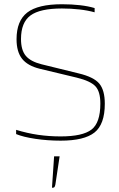

<svg xmlns="http://www.w3.org/2000/svg" viewBox="-20 -657 561 905"><path d="M342 -291 167 -333Q110 -347 84 -380Q58 -413 58 -472Q58 -559 108.5 -598Q159 -637 272 -637Q318 -637 357 -632.5Q396 -628 426 -619V-599Q394 -608 354 -612.5Q314 -617 272 -617Q168 -617 123.5 -584Q79 -551 79 -473Q79 -421 101.5 -394Q124 -367 176 -354L351 -311Q422 -294 448 -263Q474 -232 474 -168Q474 -71 425.5 -32.5Q377 6 266 6Q205 6 147.5 -2.5Q90 -11 56 -25V-45Q108 -29 159.5 -21.5Q211 -14 266 -14Q369 -14 411 -46Q453 -78 453 -169Q453 -225 430 -250Q407 -275 342 -291ZM261 80 241 213Q239 222 236.5 225Q234 228 227 228H225L235 80Z"/></svg>

Font: Blinker Thin
Style: Regular
Weight: 100
Designer: Juergen Huber
Foundry: supertype
Version: Version 1.017;hotconv 1.0.117;makeotfexe 2.5.65602